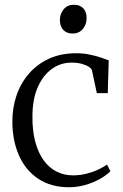

<svg xmlns="http://www.w3.org/2000/svg" viewBox="-20 -777 517 808"><path d="M271 11Q194 11 140.8 -24.8Q87.5 -60.5 60 -122.5Q32.5 -184.5 32 -263Q31.5 -321.5 49 -373.8Q66.5 -426 101 -466.2Q135.5 -506.5 185.8 -529.8Q236 -553 301.5 -553Q329.5 -553 356.5 -547.5Q383.5 -542 404.8 -534.8Q426 -527.5 437.5 -523L433.5 -385H387.5L367 -481Q365.5 -488 354.2 -495.5Q343 -503 324.5 -508.2Q306 -513.5 281 -513.5Q234.5 -513.5 197.2 -486.2Q160 -459 138.2 -408.5Q116.5 -358 116.5 -287.5Q116 -226.5 128.5 -180Q141 -133.5 163.8 -102.2Q186.5 -71 218 -55Q249.5 -39 287 -39Q316.5 -39 344 -46Q371.5 -53 393.8 -63.5Q416 -74 430.5 -84.5L444.5 -56.5Q427 -38.5 398.8 -23Q370.5 -7.5 337.2 1.8Q304 11 271 11ZM284.5 -636Q260.5 -636 246.2 -651.2Q232 -666.5 232 -692.5Q232 -718.5 247.8 -737.8Q263.5 -757 291 -757H292Q316.5 -757 330.5 -742Q344.5 -727 344.5 -700.5Q344.5 -674.5 328.8 -655.2Q313 -636 285.5 -636Z"/></svg>

Font: Merriweather 60pt Light
Style: Regular
Weight: 300
Version: Version 2.100